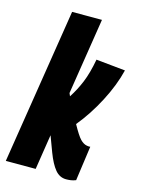

<svg xmlns="http://www.w3.org/2000/svg" viewBox="-134 -806 650 882"><g transform="rotate(15 190.5 -365.0)"><path d="M-20 0 97 -740H239L182 -377L188 -363Q213 -401 231.5 -446Q250 -491 262 -557L401 -543Q383 -469 341.5 -389.5Q300 -310 248 -247Q275 -198 290 -182.5Q305 -167 321 -164Q329 -162 338 -163L315 2Q302 7 291 8.5Q280 10 269 10Q238 10 216.5 -16Q195 -42 176 -92L148 -167L122 0Z"/></g></svg>

Font: Georama ExtraCondensed ExtraBold
Style: Italic
Weight: 800
Width: 2
Italic angle: -9°
Designer: Jean-Baptiste Levee
Foundry: Production Type
Version: Version 1.000